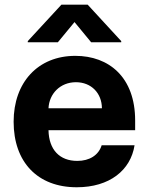

<svg xmlns="http://www.w3.org/2000/svg" viewBox="-20 -792 638 823"><path d="M308.9 10.7C449.9 10.7 540.1 -62.5 556.8 -169.4H415.8C402.7 -126.8 363.6 -102.3 311.4 -102.3C235.4 -102.3 189.6 -150.2 187.9 -234H559.3V-275.6C559.3 -460.9 447.1 -552.6 302.9 -552.6C142.4 -552.6 38.4 -438.6 38.4 -270.2C38.4 -97.3 141 10.7 308.9 10.7ZM99.1 -610.8H228L299.4 -697.4L370.7 -610.8H499.6V-615.8L355.8 -772H243.3L99.1 -615.8ZM187.9 -327.8C190.7 -390.3 238.3 -439.6 305.4 -439.6C371.1 -439.6 416.5 -392.8 416.9 -327.8Z"/></svg>

Font: Margiela Sans
Style: Bold
Weight: 700
Designer: Stefan Endress, Andreas Faust
Version: Version 1.100;FEAKit 1.0